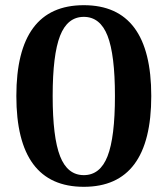

<svg xmlns="http://www.w3.org/2000/svg" viewBox="-20 -700 646 740"><path d="M43 -330Q43 -680 303 -680Q563 -680 563 -330Q563 20 303 20Q43 20 43 -330ZM423 -330Q423 -489 394.5 -562Q366 -635 303 -635Q240 -635 211.5 -562Q183 -489 183 -330Q183 -171 211.5 -98Q240 -25 303 -25Q366 -25 394.5 -98Q423 -171 423 -330Z"/></svg>

Font: Philosopher
Style: Bold
Weight: 700
Designer: Jovanny Lemonad
Foundry: Jovanny Lemonad
Version: Version 2.000